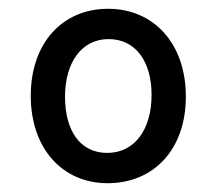

<svg xmlns="http://www.w3.org/2000/svg" viewBox="-20 -539 493 437"><path d="M225 -122C329 -122 403 -198 403 -319C403 -440 330 -519 226 -519C122 -519 50 -441 50 -321C50 -201 122 -122 225 -122ZM224 -191C162 -191 128 -242 128 -319C128 -397 166 -450 227 -450C288 -450 325 -400 325 -323C325 -245 287 -191 224 -191Z"/></svg>

Font: Noto Sans Condensed
Style: Italic
Weight: 400
Width: 3
Italic angle: -12°
Designer: Monotype Design Team
Foundry: Monotype Imaging Inc.
Version: Version 2.013